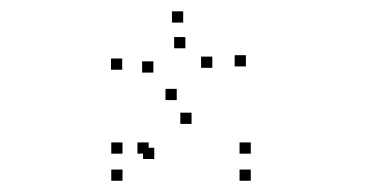

<svg xmlns="http://www.w3.org/2000/svg" viewBox="-20 -862 660 342"><path d="M197.7 -737.8V-757.8H177.7V-737.8ZM253.2 -732.7V-752.7H233.2V-732.7ZM310.2 -776V-796H290.2V-776ZM358.2 -741.2V-761.2H338.2V-741.2ZM294.8 -683.7V-703.7H274.8V-683.7ZM198.2 -588.3V-608.3H178.2V-588.3ZM198.2 -540V-560H178.2V-540ZM426.7 -540V-560H406.7V-540ZM426.7 -588.3V-608.3H406.7V-588.3ZM244.8 -588.3V-608.3H224.8V-588.3ZM254.8 -578.8V-598.8H234.8V-578.8ZM321.2 -641.3V-661.3H301.2V-641.3ZM418 -743.7V-763.7H398V-743.7ZM306.3 -821.8V-841.8H286.3V-821.8Z"/></svg>

Font: Monaspace Neon Dots Var
Style: Regular
Weight: 400
Designer: Riley Cran and the Lettermatic Team
Version: Version 1.100 (Monaspace Neon Dots)